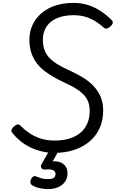

<svg xmlns="http://www.w3.org/2000/svg" viewBox="-20 -1035 804 1325"><path d="M356 20Q309 20 266.5 9.5Q224 -1 186.5 -19.5Q149 -38 118.5 -63.5Q88 -89 65 -118Q56 -130 59.5 -140Q63 -150 75 -161Q90 -174 100 -176.5Q110 -179 124 -165Q149 -139 182.5 -116.5Q216 -94 259.5 -79.5Q303 -65 356 -65Q411 -65 456 -78Q501 -91 533 -117Q565 -143 582 -181.5Q599 -220 599 -271Q599 -308 587 -336.5Q575 -365 551.5 -387.5Q528 -410 495.5 -429Q463 -448 421 -467Q384 -484 349.5 -504Q315 -524 284.5 -547.5Q254 -571 231.5 -601.5Q209 -632 196 -671Q183 -710 183 -760Q183 -817 205 -864Q227 -911 267.5 -945Q308 -979 363.5 -997Q419 -1015 487 -1015Q543 -1015 590 -999.5Q637 -984 677 -957Q717 -930 749 -898Q760 -888 758 -876.5Q756 -865 743 -854Q732 -842 720 -838.5Q708 -835 697 -844Q670 -868 639.5 -887.5Q609 -907 572 -918.5Q535 -930 486 -930Q439 -930 400 -919Q361 -908 333.5 -886.5Q306 -865 291 -833Q276 -801 276 -760Q276 -719 288 -688Q300 -657 323 -633.5Q346 -610 380 -589.5Q414 -569 459 -549Q507 -527 549 -502Q591 -477 623 -444Q655 -411 673.5 -369Q692 -327 692 -271Q692 -204 667.5 -150.5Q643 -97 598.5 -59Q554 -21 492 -0.5Q430 20 356 20ZM310 270Q282 270 251.5 263Q221 256 200 242Q190 234 190 222Q190 210 195 200Q202 187 210.5 182.5Q219 178 231 183Q243 188 262 194.5Q281 201 308 201Q336 201 349.5 193.5Q363 186 363 166Q363 147 345 139Q327 131 293 135Q282 136 276.5 133.5Q271 131 266 124Q262 117 262.5 110.5Q263 104 267 97L330 -13H395L329 105L299 89Q344 74 376.5 79.5Q409 85 427.5 106.5Q446 128 446 160Q446 195 428.5 219.5Q411 244 380.5 257Q350 270 310 270Z"/></svg>

Font: Playwrite ZA
Style: Regular
Weight: 400
Designer: Veronika Burian, José Scaglione
Foundry: TypeTogether
Version: Version 1.002